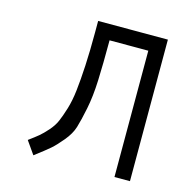

<svg xmlns="http://www.w3.org/2000/svg" viewBox="-86 -682 712 718"><g transform="rotate(15 270.0 -323.0)"><path d="M478 -49H418V-538H268Q268 -446 265.5 -382.8Q263 -319.5 253 -270.5Q243 -221.5 234.5 -193.8Q226 -166 202.5 -137.8Q179 -109.5 162 -94.8Q145 -80 106 -50.5Q104.5 -49.5 104 -49L69 -99Q93 -116.5 106.5 -127.8Q120 -139 137.2 -158.5Q154.5 -178 163.5 -198.5Q172.5 -219 182.5 -251.5Q192.5 -284 197.2 -325.2Q202 -366.5 205 -423.2Q208 -480 208 -553V-597H478Z"/></g></svg>

Font: 3270 Nerd Font
Style: Regular
Weight: 400
Monospace: yes
Version: Version 3.0.1;Nerd Fonts 3.3.0